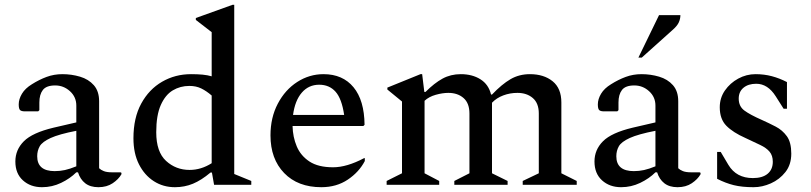

<svg xmlns="http://www.w3.org/2000/svg" viewBox="-20 -770 3381 800"><path d="M155 10Q107 10 75.5 -18.5Q44 -47 44 -97Q44 -146 79.5 -181.5Q115 -217 203 -238L298 -260V-330Q298 -366 271.5 -390Q245 -414 210 -414Q173 -414 158.5 -395Q144 -376 144 -343V-311L139 -306H84Q69 -306 63.5 -311.5Q58 -317 58 -335Q58 -357 71.5 -379.5Q85 -402 113 -419Q143 -438 174 -449.5Q205 -461 240 -461Q278 -461 313.5 -450.5Q349 -440 371 -415Q393 -390 393 -348V-69Q400 -62 412.5 -57Q425 -52 447 -52H482L486 -50V-44Q474 -23 449.5 -6.5Q425 10 390 10Q356 10 335 -6.5Q314 -23 305 -52H298Q272 -26 234.5 -8Q197 10 155 10ZM135 -119Q135 -57 208 -57Q230 -57 250.5 -61.5Q271 -66 298 -77V-225Q226 -211 191 -195Q156 -179 145.5 -160.5Q135 -142 135 -119Z M709 10Q660 10 621 -15Q582 -40 559 -85.5Q536 -131 536 -194Q536 -279 568.5 -338.5Q601 -398 655.5 -429.5Q710 -461 776 -461Q803 -461 824 -459Q845 -457 862 -452V-636L796 -687V-695L949 -750H956V-45L1027 -16V0H872L863 -51H857Q819 -19 784 -4.5Q749 10 709 10ZM631 -219Q631 -137 672 -99.5Q713 -62 770 -62Q818 -62 862 -90V-372Q840 -391 818.5 -401.5Q797 -412 769 -412Q731 -412 700 -393.5Q669 -375 650 -332.5Q631 -290 631 -219Z M1319 10Q1221 10 1164 -49Q1107 -108 1107 -206Q1107 -280 1137.5 -338Q1168 -396 1218.5 -428.5Q1269 -461 1328 -461Q1408 -461 1453 -406.5Q1498 -352 1499 -250L1494 -245H1199Q1200 -199 1216.5 -160Q1233 -121 1269.5 -97Q1306 -73 1368 -73Q1425 -73 1497 -111H1500V-99Q1476 -53 1429 -21.5Q1382 10 1319 10ZM1310 -417Q1266 -417 1237.5 -384Q1209 -351 1201 -291H1414Q1404 -359 1378 -388Q1352 -417 1310 -417Z M1591 0V-16L1655 -48V-347L1594 -397V-405L1732 -461H1739L1748 -387H1753Q1790 -424 1824 -442.5Q1858 -461 1900 -461Q1948 -461 1982 -439.5Q2016 -418 2026 -376H2030Q2071 -419 2107 -440Q2143 -461 2188 -461Q2246 -461 2282.5 -431.5Q2319 -402 2319 -343V-48L2383 -16V0H2158V-16L2225 -48V-297Q2225 -340 2200 -361.5Q2175 -383 2136 -383Q2105 -383 2077 -372.5Q2049 -362 2030 -342V-48L2095 -16V0H1873V-16L1936 -48V-297Q1936 -340 1911.5 -361.5Q1887 -383 1848 -383Q1824 -383 1795.5 -375Q1767 -367 1749 -350V-48L1810 -16V0Z M2568 10Q2520 10 2488.5 -18.5Q2457 -47 2457 -97Q2457 -146 2492.5 -181.5Q2528 -217 2616 -238L2711 -260V-330Q2711 -366 2684.5 -390Q2658 -414 2623 -414Q2586 -414 2571.5 -395Q2557 -376 2557 -343V-311L2552 -306H2497Q2482 -306 2476.5 -311.5Q2471 -317 2471 -335Q2471 -357 2484.5 -379.5Q2498 -402 2526 -419Q2556 -438 2587 -449.5Q2618 -461 2653 -461Q2691 -461 2726.5 -450.5Q2762 -440 2784 -415Q2806 -390 2806 -348V-69Q2813 -62 2825.5 -57Q2838 -52 2860 -52H2895L2899 -50V-44Q2887 -23 2862.5 -6.5Q2838 10 2803 10Q2769 10 2748 -6.5Q2727 -23 2718 -52H2711Q2685 -26 2647.5 -8Q2610 10 2568 10ZM2548 -119Q2548 -57 2621 -57Q2643 -57 2663.5 -61.5Q2684 -66 2711 -77V-225Q2639 -211 2604 -195Q2569 -179 2558.5 -160.5Q2548 -142 2548 -119ZM2640 -530 2726 -707H2815Q2815 -691 2808 -676Q2801 -661 2780 -643L2654 -530Z M3120 10Q3072 10 3037.5 1.5Q3003 -7 2968 -25V-137H2983L3015 -83Q3048 -28 3117 -28Q3157 -28 3178.5 -46Q3200 -64 3200 -96Q3200 -122 3186.5 -138Q3173 -154 3147.5 -166Q3122 -178 3086 -195Q3034 -218 3006.5 -246Q2979 -274 2979 -323Q2979 -362 3000.5 -393Q3022 -424 3056 -442.5Q3090 -461 3128 -461Q3164 -461 3196 -452.5Q3228 -444 3259 -428V-317H3245L3212 -369Q3179 -421 3131 -421Q3098 -421 3078 -404.5Q3058 -388 3058 -359Q3058 -327 3081.5 -309.5Q3105 -292 3155 -270Q3184 -257 3212 -242.5Q3240 -228 3258.5 -202.5Q3277 -177 3277 -130Q3277 -84 3252.5 -53Q3228 -22 3192 -6Q3156 10 3120 10Z"/></svg>

Font: Spectral Medium
Style: Regular
Weight: 500
Designer: Jean-Baptiste Levee
Foundry: Production Type
Version: Version 2.001